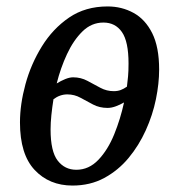

<svg xmlns="http://www.w3.org/2000/svg" viewBox="-20 -566 541 596"><path d="M205 10Q133 10 87.5 -38.5Q42 -87 42 -186Q42 -242 59 -304.5Q76 -367 110 -422Q144 -477 194.5 -511.5Q245 -546 314 -546Q358 -546 394.5 -526Q431 -506 452.5 -463Q474 -420 474 -350Q474 -307 464 -258Q454 -209 432.5 -161.5Q411 -114 379 -75.5Q347 -37 303.5 -13.5Q260 10 205 10ZM333 -283Q345 -283 354.5 -286.5Q364 -290 374 -297Q376 -314 377.5 -329Q379 -344 379 -369Q379 -437 358.5 -466.5Q338 -496 301 -496Q264 -496 236 -468.5Q208 -441 188 -398Q168 -355 156 -307Q169 -315 182.5 -320.5Q196 -326 207 -326Q231 -326 251.5 -315Q272 -304 291.5 -293.5Q311 -283 333 -283ZM217 -39Q256 -39 285.5 -70Q315 -101 334.5 -149Q354 -197 365 -248Q353 -241 339.5 -236Q326 -231 314 -231Q289 -231 269 -241.5Q249 -252 230 -262.5Q211 -273 189 -273Q166 -273 146 -258Q142 -233 139.5 -209Q137 -185 137 -164Q137 -96 159 -67.5Q181 -39 217 -39Z"/></svg>

Font: Noto Serif Condensed
Style: Italic
Weight: 400
Width: 3
Italic angle: -12°
Designer: Monotype Design Team
Foundry: Monotype Imaging Inc.
Version: Version 2.014; ttfautohint (v1.8.4.7-5d5b)